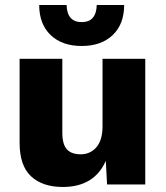

<svg xmlns="http://www.w3.org/2000/svg" viewBox="-20 -734 659 764"><path d="M474 -714Q474 -638 428.5 -594.5Q383 -551 305 -551Q227 -551 181.5 -594.5Q136 -638 136 -714H245Q247 -646 305 -646Q363 -646 365 -714ZM230 10Q149 10 103.5 -32.5Q58 -75 58 -166V-500H228V-206Q228 -160 246 -140Q264 -120 301 -120Q339 -120 363.5 -148Q388 -176 388 -232V-500H558V0H406L401 -94Q355 10 230 10Z"/></svg>

Font: Elaine Sans
Style: Bold
Weight: 700
Designer: Wei Huang
Foundry: Wei Huang
Version: Version 2.001;December 24, 2019;FontCreator 12.0.0.2547 64-b